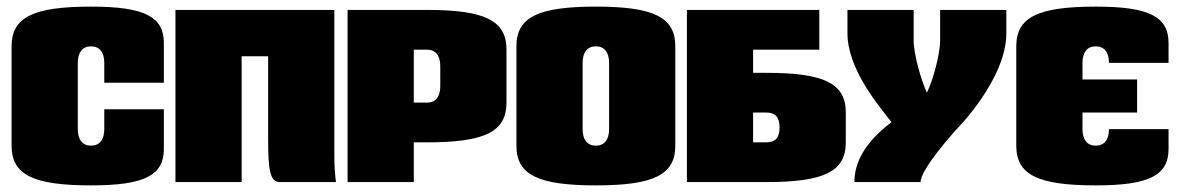

<svg xmlns="http://www.w3.org/2000/svg" viewBox="-20 -550 3565 580"><path d="M475 -300V-420C475 -500 416 -530 255 -530C80 -530 15 -498 15 -410V-110C15 -22 80 10 255 10C416 10 475 -20 475 -100V-220H295V-160C295 -128 281 -110 255 -110C229 -110 215 -128 215 -160V-360C215 -392 229 -410 255 -410C281 -410 295 -392 295 -360V-300Z M510 -520V0H710V-380H790V-130C790 -35 796 0 825 0H995C992 -20 990 -50 990 -80V-520Z M1230 -400H1270C1296 -400 1310 -382 1310 -350V-290C1310 -258 1296 -240 1270 -240H1230ZM1030 -520V0H1230V-120H1270C1445 -120 1510 -152 1510 -240V-400C1510 -488 1445 -520 1270 -520Z M1780 -530C1605 -530 1540 -498 1540 -410V-110C1540 -22 1605 10 1780 10C1955 10 2020 -22 2020 -110V-410C2020 -498 1955 -530 1780 -530ZM1780 -410C1806 -410 1820 -392 1820 -360V-160C1820 -128 1806 -110 1780 -110C1754 -110 1740 -128 1740 -160V-360C1740 -392 1754 -410 1780 -410Z M2255 0H2295C2470 0 2535 -32 2535 -120V-210C2535 -298 2470 -330 2295 -330H2255V-400H2455V-520H2055V0ZM2255 -210H2295C2321 -210 2335 -197 2335 -165C2335 -133 2321 -120 2295 -120H2255Z M3020 -520H2820V-428C2820 -386 2798 -306 2780 -270C2763 -306 2740 -386 2740 -428V-520H2540V-450C2540 -340 2636 -229 2673 -181C2617 -138 2561 -79 2561 0H2761C2761 -40 2864 -153 2870 -160C2870 -160 3020 -310 3020 -450Z M3510 -360V-420C3510 -500 3451 -530 3290 -530C3115 -530 3050 -498 3050 -410V-110C3050 -22 3115 10 3290 10C3451 10 3510 -20 3510 -100V-160H3330C3330 -128 3316 -110 3290 -110C3264 -110 3250 -128 3250 -160V-210H3415V-310H3250V-360C3250 -392 3264 -410 3290 -410C3316 -410 3330 -392 3330 -360Z"/></svg>

Font: MikodacsPCS
Style: Regular
Weight: 900
Designer: gluk (gluksza@wp.pl)
Foundry: gluk (gluksza@wp.pl)
Version: Version 0.27